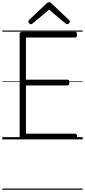

<svg xmlns="http://www.w3.org/2000/svg" viewBox="-20 -1214 740 1672"><path d="M178 0Q164 0 157.5 -5.5Q151 -11 151 -23V-918Q151 -928 158 -932.5Q165 -937 179 -937H634Q642 -937 646.5 -931.5Q651 -926 651 -912Q651 -898 646.5 -892.5Q642 -887 634 -887H206V-520H568Q576 -520 580 -514.5Q584 -509 584 -496Q584 -482 580 -476Q576 -470 568 -470H206V-50H634Q642 -50 646.5 -44.5Q651 -39 651 -25Q651 -11 646.5 -5.5Q642 0 634 0ZM250 -1003Q242 -1003 234.5 -1010.5Q227 -1018 227 -1026Q227 -1029 228 -1032.5Q229 -1036 232 -1039L382 -1181Q388 -1187 393 -1190.5Q398 -1194 407 -1194Q416 -1194 421.5 -1190.5Q427 -1187 432 -1181L583 -1038Q586 -1035 587 -1031.5Q588 -1028 588 -1025Q588 -1017 580.5 -1010Q573 -1003 566 -1003Q561 -1003 557 -1005Q553 -1007 549 -1011L407 -1130L266 -1011Q262 -1007 258 -1005Q254 -1003 250 -1003ZM0 428H700V438H0ZM0 -20H700V0H0ZM0 -505H700V-500H0ZM0 -948H700V-938H0Z"/></svg>

Font: Playwrite US Modern Guides
Style: Regular
Weight: 400
Designer: Veronika Burian, José Scaglione
Foundry: TypeTogether
Version: Version 1.003